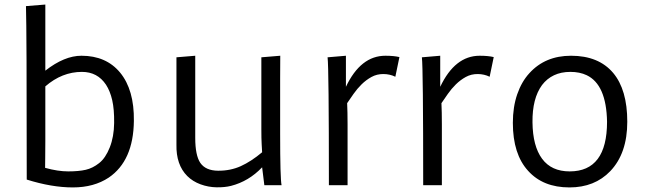

<svg xmlns="http://www.w3.org/2000/svg" viewBox="-20 -818 2871 848"><path d="M98.1 -24.9Q98.1 -685.1 94.7 -791L180.2 -797.9V-505.9Q264.2 -571.8 339.8 -571.8Q448.7 -571.8 510.3 -497.6Q573.2 -421.4 571.3 -283.7Q569.3 -107.9 460.4 -33.7Q395 9.8 301.8 9.8Q208.5 9.8 98.1 -24.9ZM180.2 -195.3 179.7 -121.1Q179.2 -99.1 179.2 -76.7Q235.4 -61 281.5 -61Q327.6 -61 358.6 -68.1Q389.6 -75.2 418 -97.7Q446.3 -120.1 464.8 -167Q483.4 -213.9 484.1 -274.7Q484.9 -335.4 475.6 -375.7Q466.3 -416 448.2 -443.8Q410.6 -500.5 341.8 -500.5Q253.9 -500.5 180.2 -436.5Z M1217.3 -472.2V-228Q1217.3 -30.3 1223.6 0H1147.5L1137.7 -79.1Q1078.6 -17.1 1000.5 2.9Q973.1 9.8 936.8 9.3Q900.4 8.8 865.7 -3.9Q831.1 -16.6 807.1 -40.5Q757.3 -90.3 759.3 -179.7V-564.9L842.3 -571.8V-209Q842.3 -131.8 864.7 -98.6Q888.2 -64.5 942.9 -64Q997.6 -63.5 1043.5 -84.2Q1089.4 -105 1137.7 -145.5L1135.7 -181.2Q1134.3 -204.6 1134.3 -247.6V-564.9L1217.8 -571.8Q1217.3 -518.6 1217.3 -472.2Z M1513.2 -362.3Q1515.1 -325.2 1515.1 -268.6V0H1432.6Q1432.6 -518.1 1426.8 -564.9L1507.8 -571.8V-434.6Q1572.8 -571.8 1682.1 -571.8Q1719.7 -571.8 1744.1 -565.9L1726.1 -479Q1702.6 -490.7 1673.6 -491Q1644.5 -491.2 1620.6 -478Q1596.7 -464.8 1576.9 -445.3Q1557.1 -425.8 1541.5 -403.3Z M1929.7 -362.3Q1931.6 -325.2 1931.6 -268.6V0H1849.1Q1849.1 -518.1 1843.3 -564.9L1924.3 -571.8V-434.6Q1989.3 -571.8 2098.6 -571.8Q2136.2 -571.8 2160.6 -565.9L2142.6 -479Q2119.1 -490.7 2090.1 -491Q2061 -491.2 2037.1 -478Q2013.2 -464.8 1993.4 -445.3Q1973.6 -425.8 1958 -403.3Z M2245.1 -275.4Q2245.1 -345.7 2264.4 -401.6Q2283.7 -457.5 2318.4 -495.1Q2388.2 -571.8 2502 -571.8Q2624 -571.8 2688 -496.1Q2750.5 -421.9 2750.5 -280.3Q2750.5 -140.6 2675.3 -62Q2606.4 9.8 2495.1 9.8Q2378.4 9.8 2312.5 -63.5Q2245.1 -137.2 2245.1 -275.4ZM2496.1 -61Q2661.1 -61 2661.1 -280.3Q2658.2 -444.3 2571.3 -485.8Q2540.5 -500.5 2499.3 -500.5Q2458 -500.5 2426.8 -485.6Q2395.5 -470.7 2374 -442.4Q2330.6 -383.3 2331.8 -277.8Q2333 -172.4 2374.3 -116.7Q2415.5 -61 2496.1 -61Z"/></svg>

Font: Duru Sans
Style: Regular
Weight: 400
Designer: Onur Yazõcõgil
Foundry: Onur Yazõcõgil
Version: Version 1.002